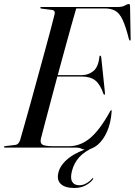

<svg xmlns="http://www.w3.org/2000/svg" viewBox="-32 -735 671 956"><path d="M349.5 0H-6.5Q-12 0 -12 -3Q-12 -7.5 -5.5 -7.5L44.5 -13.5Q60.5 -15 68 -37Q76.5 -67 90.8 -116.8Q105 -166.5 121.8 -227.2Q138.5 -288 156.2 -352.5Q174 -417 190.5 -477.5Q207 -538 220 -587Q233 -636 240 -665Q244 -683 227 -685.5L175 -692Q168.5 -693 168.5 -696.5Q168.5 -700 173.5 -700H551Q577 -700 589.8 -707.5Q602.5 -715 609 -715Q615.5 -715 615.5 -706L618.5 -542.5Q619.5 -533 616 -533Q612.5 -533 610 -540Q594 -604 578.2 -637Q562.5 -670 541.5 -681.5Q520.5 -693 489.5 -693H347.5Q337 -657.5 322.2 -604.5Q307.5 -551.5 290.2 -488.5Q273 -425.5 255.5 -361H376Q407.5 -361 432.5 -380.8Q457.5 -400.5 463 -452Q463.5 -458 467 -458Q471 -458 472 -450L490.5 -274Q491 -264 489 -263.5Q485.5 -262 483 -268Q467.5 -314 443 -334Q418.5 -354 374.5 -354H253.5Q236.5 -290 220.5 -230Q204.5 -170 191.8 -122Q179 -74 172 -46Q166.5 -24.5 177.8 -15.8Q189 -7 233.5 -7H311.5Q368 -7 416.5 -47.2Q465 -87.5 516.5 -181Q520 -186.5 522 -186.5Q525 -186.5 524 -180Q520 -122.5 501 -79.8Q482 -37 453.8 -13.5Q425.5 10 394 10Q382 10 372.5 5Q363 0 349.5 0ZM435.5 -6.5 437 -2Q389.5 18 363 47.2Q336.5 76.5 326.5 115.5Q317 151.5 327.2 169.5Q337.5 187.5 363.5 187.5Q380.5 187.5 397.5 178Q414.5 168.5 425.5 155.5Q428.5 151 431.5 152.5Q434 154 430 159Q418 175.5 394 188.2Q370 201 338.5 201Q291.5 201 270.5 180.8Q249.5 160.5 259 123.5Q268 86.5 308.5 53.5Q349 20.5 435.5 -6.5Z"/></svg>

Font: Fraunces 144pt S000
Style: Italic
Weight: 400
Italic angle: -16°
Version: Version 1.000; ttfautohint (v1.8.3)